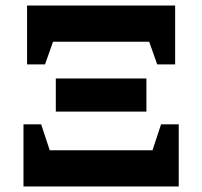

<svg xmlns="http://www.w3.org/2000/svg" viewBox="-20 -675 732 695"><path d="M78 -442V-655H614V-442H549L520 -524H172L143 -442ZM182 -271V-391H510V-271ZM65 0V-225H129L160 -131H532L563 -225H627V0Z"/></svg>

Font: Piazzolla
Style: Bold
Weight: 700
Designer: Juan Pablo del Peral
Foundry: Huerta Tipografica
Version: Version 1.330